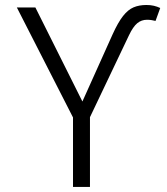

<svg xmlns="http://www.w3.org/2000/svg" viewBox="-20 -734 655 754"><path d="M590.8 -651.8Q584.1 -653.3 575.9 -654.9Q567.7 -656.4 557.4 -656.4Q535.4 -656.4 519 -642.8Q502.6 -629.2 486.7 -595.9L333.3 -273.8V0H266.7V-272.8L46.2 -704.6H119L303.6 -335.4L422.6 -600Q443.6 -646.2 463.1 -671Q482.6 -695.9 504.4 -705.1Q526.2 -714.4 554.9 -714.4Q571.3 -714.4 584.4 -711.3Q597.4 -708.2 609.2 -702.6Z"/></svg>

Font: Fira Code Light
Style: Regular
Weight: 300
Monospace: yes
Designer: Carrois Corporate, Edenspiekermann AG, Nikita Prokopov
Foundry: Carrois Corporate, Edenspiekermann AG, Nikita Prokopov
Version: Version 6.000; ttfautohint (v1.8.2) -l 8 -r 50 -G 200 -x 14 